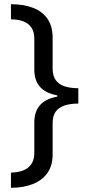

<svg xmlns="http://www.w3.org/2000/svg" viewBox="-20 -734 420 912"><path d="M32 86Q67 85 91.5 75Q116 65 129.5 44.5Q143 24 143 -8V-153Q143 -204 170 -234.5Q197 -265 252 -275V-281Q197 -291 170 -321.5Q143 -352 143 -403V-549Q143 -582 130 -602Q117 -622 92.5 -632Q68 -642 32 -642V-714Q94 -714 138 -696.5Q182 -679 206 -644Q230 -609 230 -555V-409Q230 -375 244 -354.5Q258 -334 285.5 -324.5Q313 -315 352 -315V-242Q313 -242 285.5 -232.5Q258 -223 244 -203Q230 -183 230 -149V0Q230 53 205 88Q180 123 135.5 140.5Q91 158 32 158Z"/></svg>

Font: Noto Sans Cherokee
Style: Regular
Weight: 400
Designer: Monotype Design Team
Foundry: Monotype Imaging Inc.
Version: Version 2.001